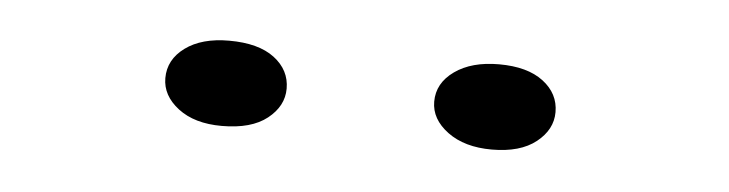

<svg xmlns="http://www.w3.org/2000/svg" viewBox="-24 -953 664 175"><g transform="rotate(5 308.0 -866.0)"><path d="M428 -827Q403 -827 387.5 -838.5Q372 -850 372 -866Q372 -883 387.5 -894Q403 -905 428 -905Q454 -905 468.5 -894Q483 -883 483 -866Q483 -850 468.5 -838.5Q454 -827 428 -827ZM181 -827Q156 -827 141 -838.5Q126 -850 126 -866Q126 -883 141 -894Q156 -905 181 -905Q208 -905 222.5 -894Q237 -883 237 -866Q237 -850 222.5 -838.5Q208 -827 181 -827Z"/></g></svg>

Font: BioRhyme SemiExpanded ExtraLight
Style: Regular
Weight: 250
Width: 6
Designer: Aoife Mooney
Foundry: Aoife Mooney Type
Version: Version 1.600;gftools[0.9.33]